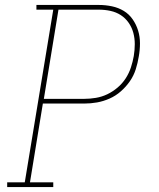

<svg xmlns="http://www.w3.org/2000/svg" viewBox="-20 -755 640 775"><path d="M9 0V-19H80L195 -716H127V-735H379Q406 -735 432 -729.5Q458 -724 479.5 -711Q501 -698 515.5 -677Q530 -656 537.5 -631.5Q545 -607 545 -580Q545 -553 540 -526Q536 -501 528 -475.5Q520 -450 504.5 -427.5Q489 -405 468 -386.5Q447 -368 422 -357Q397 -346 371.5 -341.5Q346 -337 320 -337H153L101 -19H195V0ZM320 -356Q343 -356 367 -360Q391 -364 413 -374.5Q435 -385 454.5 -401.5Q474 -418 487.5 -439Q501 -460 508.5 -483Q516 -506 520 -529Q524 -553 524 -577Q524 -601 518 -623Q512 -645 499 -663.5Q486 -682 467.5 -694Q449 -706 426 -711Q403 -716 379 -716H216L157 -356Z"/></svg>

Font: Iosevka Curly Slab ThEx
Style: Italic
Weight: 100
Width: 7
Italic angle: -9°
Monospace: yes
Designer: Belleve Invis
Foundry: Belleve Invis
Version: Version 11.1.0; ttfautohint (v1.8.3)